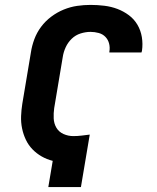

<svg xmlns="http://www.w3.org/2000/svg" viewBox="-20 -763 640 783"><path d="M177 0 195 -107Q171 -113 150 -125Q129 -137 112.5 -154Q96 -171 85.5 -193Q75 -215 70 -239.5Q65 -264 66 -289.5Q67 -315 71 -340L106 -549Q110 -576 120 -603Q130 -630 147.5 -653.5Q165 -677 189 -695Q213 -713 240 -724Q267 -735 294.5 -739Q322 -743 349 -743Q378 -743 406 -739.5Q434 -736 459 -726.5Q484 -717 505.5 -701Q527 -685 540.5 -662Q554 -639 558.5 -611.5Q563 -584 559 -556Q558 -554 558 -552.5Q558 -551 557 -549H426Q426 -550 426 -550.5Q426 -551 426 -552Q429 -569 425 -585Q421 -601 410 -612.5Q399 -624 382.5 -628.5Q366 -633 349 -633Q329 -633 308.5 -626.5Q288 -620 272.5 -605Q257 -590 248 -570.5Q239 -551 236 -531L201 -322Q198 -301 199 -280Q200 -259 210 -242Q220 -225 239 -216.5Q258 -208 279 -208Q296 -208 312.5 -210Q329 -212 345 -214H346L310 0Z"/></svg>

Font: Iosevka Curly XBdEx
Style: Italic
Weight: 800
Width: 7
Italic angle: -9°
Monospace: yes
Designer: Belleve Invis
Foundry: Belleve Invis
Version: Version 11.1.0; ttfautohint (v1.8.3)